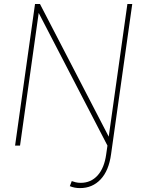

<svg xmlns="http://www.w3.org/2000/svg" viewBox="-20 -731 727 964"><path d="M619.6 -710.9H644L537.6 43.5Q526.4 126 485.1 169.7Q443.8 213.4 381.8 213.4Q353.5 213.4 330.6 203.6L340.3 178.2Q347.7 181.2 359.6 184.1Q371.6 187 385.3 187Q436.5 187 470.2 149.7Q503.9 112.3 513.2 43.5L519.5 0L174.3 -666L80.6 0H55.7L155.8 -710.9H180.7L525.9 -44.9Z"/></svg>

Font: Robert Sans Thin
Style: Italic
Weight: 100
Italic angle: -8°
Designer: Christian Robertson (extended by Adam Twardoch)
Foundry: Google
Version: Version 12.135;April 2, 2019;FontCreator 11.5.0.2425 64-bit;